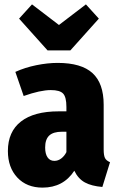

<svg xmlns="http://www.w3.org/2000/svg" viewBox="-20 -838 539 876"><path d="M482 -98 447 15Q398 11 367.5 -5.5Q337 -22 319 -59Q269 18 174 18Q102 18 59 -28Q16 -74 16 -149Q16 -237 75.5 -283.5Q135 -330 248 -330H283V-350Q283 -395 268 -411Q253 -427 212 -427Q164 -427 88 -400L50 -510Q94 -530 145.5 -540.5Q197 -551 243 -551Q351 -551 402 -504.5Q453 -458 453 -360V-156Q453 -129 459 -117Q465 -105 482 -98ZM283 -144V-237H263Q223 -237 204.5 -219.5Q186 -202 186 -165Q186 -136 197 -120Q208 -104 228 -104Q245 -104 259.5 -115Q274 -126 283 -144ZM372 -818 431 -753 301 -608H197L67 -753L126 -818L249 -724Z"/></svg>

Font: Fira Sans Condensed ExtraBold
Style: Regular
Weight: 800
Width: 3
Designer: Carrois Corporate & Edenspiekermann AG
Foundry: Carrois Corporate GbR & Edenspiekermann AG
Version: Version 4.203